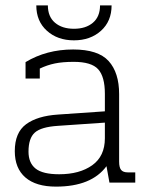

<svg xmlns="http://www.w3.org/2000/svg" viewBox="-20 -679 558 714"><path d="M115 -659H158Q158 -617 184.5 -594.5Q211 -572 255 -572Q299 -572 325.5 -594.5Q352 -617 352 -659H395Q395 -600 355.5 -564.5Q316 -529 255 -529Q194 -529 154.5 -564.5Q115 -600 115 -659ZM35 -117Q35 -186 77 -217Q119 -248 196 -253L370 -265V-330Q370 -394 345 -421.5Q320 -449 254 -449Q213 -449 184 -443Q155 -437 128 -424V-387H75V-448Q153 -495 252 -495Q345 -495 384 -452Q423 -409 423 -329V-78Q423 -56 430.5 -47Q438 -38 455 -38H483V0H387L376 -61Q320 15 188 15Q114 15 74.5 -19Q35 -53 35 -117ZM370 -165V-223L195 -211Q133 -207 109.5 -186Q86 -165 86 -115Q86 -73 112.5 -52Q139 -31 200 -31Q276 -31 323 -64.5Q370 -98 370 -165Z"/></svg>

Font: Pridi ExtraLight
Style: Regular
Weight: 275
Designer: Katatrad Team
Foundry: CadsonDemak
Version: Version 1.001